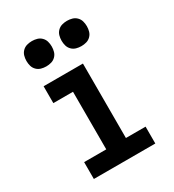

<svg xmlns="http://www.w3.org/2000/svg" viewBox="-179 -845 859 947"><g transform="rotate(-30 250.0 -371.0)"><path d="M75 0V-96H201V-424H89V-520H313V-96H425V0ZM350 -598Q335 -598 321 -602Q307 -606 296.5 -616.5Q286 -627 282 -641Q278 -655 278 -670Q278 -685 282 -699Q286 -713 296.5 -723.5Q307 -734 321 -738Q335 -742 350 -742Q365 -742 379 -738Q393 -734 403.5 -723.5Q414 -713 418 -699Q422 -685 422 -670Q422 -655 418 -641Q414 -627 403.5 -616.5Q393 -606 379 -602Q365 -598 350 -598ZM150 -598Q135 -598 121 -602Q107 -606 96.5 -616.5Q86 -627 82 -641Q78 -655 78 -670Q78 -685 82 -699Q86 -713 96.5 -723.5Q107 -734 121 -738Q135 -742 150 -742Q165 -742 179 -738Q193 -734 203.5 -723.5Q214 -713 218 -699Q222 -685 222 -670Q222 -655 218 -641Q214 -627 203.5 -616.5Q193 -606 179 -602Q165 -598 150 -598Z"/></g></svg>

Font: Iosevka
Style: Bold
Weight: 700
Monospace: yes
Designer: Belleve Invis
Foundry: Belleve Invis
Version: Version 32.5.0; ttfautohint (v1.8.4)